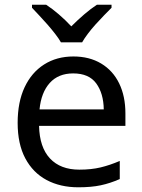

<svg xmlns="http://www.w3.org/2000/svg" viewBox="-20 -786 604 816"><path d="M292 -546Q360 -546 410 -516Q460 -486 486.5 -431.5Q513 -377 513 -304V-251H146Q148 -160 192.5 -112.5Q237 -65 317 -65Q368 -65 407.5 -74.5Q447 -84 489 -102V-25Q448 -7 408 1.5Q368 10 313 10Q236 10 178 -21Q120 -52 87.5 -113Q55 -174 55 -264Q55 -352 84.5 -415Q114 -478 167.5 -512Q221 -546 292 -546ZM291 -474Q228 -474 191.5 -433.5Q155 -393 148 -321H421Q420 -389 389 -431.5Q358 -474 291 -474ZM116 -766H176Q202 -749 230 -725Q258 -701 283 -674Q310 -701 338 -725Q366 -749 392 -766H454V-753Q440 -739 422 -720.5Q404 -702 386 -682Q368 -662 353 -642Q338 -622 329 -606H239Q230 -622 214.5 -642Q199 -662 181.5 -682Q164 -702 146.5 -720.5Q129 -739 116 -753Z"/></svg>

Font: BC Sans
Style: Regular
Weight: 400
Designer: Monotype Design Team
Province of B.C.
Foundry: Monotype Imaging Inc.
Version: Version 2.000;GOOG;noto-source:20170915:90ef993387c0